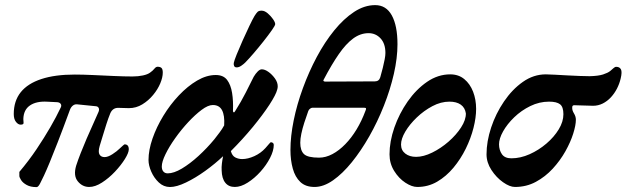

<svg xmlns="http://www.w3.org/2000/svg" viewBox="-20 -728 2487 762"><path d="M125.2 14.6Q101 14.6 85.6 5.9Q70.2 -2.7 63.4 -13.8Q56.6 -24.9 56.8 -29.9V-45.8Q94.7 -90.7 125.1 -136Q155.5 -181.3 179.7 -223.1Q203.9 -265 220.6 -300.4Q225.1 -308.5 221.4 -314.9Q217.7 -321.4 207.6 -322.4L167.6 -324.4Q124.2 -326.9 98.9 -309.5Q73.5 -292.2 72.6 -255.4Q72.5 -248.4 73.5 -240.8Q74.5 -233.3 61.9 -233.3Q52 -233.3 43.3 -244.4Q34.6 -255.5 34.6 -275.4Q34.6 -327.4 62.3 -362Q90 -396.5 144.1 -414.3Q198.2 -432.1 276.8 -432.1Q307.8 -432.1 348.7 -430.2Q389.6 -428.3 431.4 -426.4Q473.2 -424.5 505.4 -424.5Q528.6 -424.5 547.3 -428.6Q565.9 -432.6 575.6 -439.8Q586.5 -447.4 592.7 -455.3Q599 -463.1 605.3 -463.1Q615.7 -463.1 620.9 -458.3Q626 -453.5 626 -439.8Q626 -421 616.1 -397.2Q606.2 -373.4 587.7 -351.1Q569.3 -328.7 544.8 -313.8Q520.3 -298.8 491.7 -298.8Q479.4 -298.8 469.3 -299.4Q459.2 -300 449 -300Q438 -300 430.4 -294.7Q422.8 -289.5 418.1 -279.2Q410 -259.8 402.2 -235.2Q394.3 -210.6 387.3 -187.1Q380.2 -163.6 375.5 -148.3Q368.8 -124.5 375.1 -114.5Q381.4 -104.5 395 -104.5Q408.4 -104.5 426.2 -116Q444 -127.5 454.8 -138.3Q460.7 -144.2 467.1 -149.6Q473.4 -155.1 474.4 -155.1Q491.1 -155.1 491.1 -135.3Q491.1 -121.8 475.8 -97.1Q460.5 -72.5 436.3 -46.7Q412 -20.9 384.8 -3.5Q357.7 14 334 14Q307 14 288.8 -8.3Q270.5 -30.6 282.2 -70.4Q289.5 -93 300.3 -120.5Q311.2 -148 323.8 -177.6Q336.5 -207.2 348.9 -234.2Q361.4 -261.1 370.2 -282.1Q374.8 -291.7 372.1 -298.5Q369.5 -305.3 361.2 -306.3L286.1 -313.9Q276.6 -314.9 269.2 -309Q261.7 -303 257.7 -292.6Q229 -214.4 209.5 -164.5Q190 -114.7 177.5 -84.2Q165 -53.8 154.6 -31.4Q147.4 -16.5 139.6 -0.9Q131.9 14.6 125.2 14.6Z M654.7 14.2Q629.5 14.2 610.4 -3.7Q591.4 -21.6 580.4 -46.6Q569.4 -71.7 569.4 -93.1Q569.4 -132.3 585.2 -178Q601 -223.6 628.1 -268.1Q655.1 -312.6 689.8 -349.3Q724.5 -386 762.2 -408.2Q800 -430.3 836.3 -430.3Q866.5 -430.3 881.3 -410.8Q896 -391.2 901.1 -359.2Q906.3 -327.2 904.6 -288.1Q904.6 -283.5 907.4 -282.2Q910.1 -281 913.5 -287.3Q936.5 -323.6 955.6 -361.1Q974.6 -398.6 986.8 -423.2Q994.2 -435.7 1002.8 -444.3Q1011.4 -452.9 1018.9 -452.9Q1031.2 -452.9 1045.7 -442.5Q1060.1 -432.1 1071.2 -416.6Q1082.2 -401.1 1082.2 -385.6Q1082.2 -382 1081.7 -378.8Q1081.2 -375.5 1080.2 -372.5Q1075.4 -352.6 1049.3 -312.4Q1023.1 -272.3 983.3 -223.9Q943.5 -175.6 896.2 -128.3Q901.3 -109.5 914 -103.1Q926.8 -96.7 941.1 -96.7Q963.5 -96.7 989.3 -108.3Q1015 -120 1033.4 -140.3Q1042.5 -150.4 1047.9 -157Q1053.4 -163.5 1054.7 -163.5Q1059.6 -163.5 1063 -160.8Q1066.5 -158.2 1066.5 -152.9Q1066.5 -130 1051.8 -101.3Q1037.1 -72.7 1013.6 -46.5Q990.1 -20.4 963 -3.2Q935.9 14 911.9 14Q887.4 14 874 -2.9Q860.5 -19.8 859.7 -51.7Q858.9 -64.6 860.6 -78.6Q862.2 -92.6 865.4 -108.1Q833.9 -78.2 794.7 -49.9Q755.5 -21.7 718.2 -3.8Q680.9 14.2 654.7 14.2ZM645.6 -40Q669.9 -40 701.8 -59Q733.7 -78 767.6 -108.9Q801.4 -139.8 830.8 -175.3Q841.6 -189 851.8 -202.7Q862.1 -216.4 869.7 -230.4Q872.1 -270 861.2 -290.6Q850.3 -311.2 824.7 -311.2Q805.8 -311.2 780.1 -291.9Q754.4 -272.7 726.8 -243Q699.1 -213.2 675.3 -179.6Q651.4 -146.1 636.8 -115.9Q622.1 -85.8 622.1 -67.2Q622.1 -54.5 628.4 -47.2Q634.8 -40 645.6 -40ZM919.5 -460.6Q911.5 -460.6 909.2 -466.2Q906.8 -471.7 907.8 -478.2Q909.3 -486.7 919.2 -511.5Q929.1 -536.2 942.8 -566.8Q956.4 -597.4 969.5 -624.7Q982.5 -652 990.2 -664.8Q997.6 -676.5 1002.5 -681.1Q1007.3 -685.7 1018.4 -685.7Q1030 -685.7 1042.4 -675.2Q1054.7 -664.7 1063.5 -652.1Q1072.2 -639.5 1072.2 -632.3Q1072.2 -627 1058.8 -608Q1045.4 -588.9 1025.6 -563.8Q1005.7 -538.7 986.1 -515.9Q966.5 -493.2 953.2 -479.7Q946.5 -473.1 937.3 -466.9Q928 -460.6 919.5 -460.6Z M1228.4 14Q1192.8 14 1172 -5.7Q1151.2 -25.4 1142 -58.9Q1132.7 -92.3 1132.7 -132.6Q1132.7 -187.1 1145.6 -250.4Q1158.5 -313.8 1182.2 -378.4Q1205.8 -442.9 1237.3 -502.1Q1268.9 -561.2 1306.6 -607.5Q1344.3 -653.8 1385.4 -680.8Q1426.5 -707.7 1469 -707.7Q1512.6 -707.7 1535 -666.9Q1557.5 -626 1557.5 -552.3Q1557.5 -498 1543.2 -435.1Q1528.9 -372.3 1503.6 -308.5Q1478.4 -244.7 1445.7 -187.1Q1412.9 -129.5 1376.2 -84.1Q1339.5 -38.8 1301.8 -12.4Q1264 14 1228.4 14ZM1246.2 -102.3Q1272.8 -102.3 1299.4 -116.5Q1326 -130.7 1350.4 -155.8Q1374.9 -180.9 1395.2 -214.5Q1415.5 -248.1 1430.2 -287.7Q1433.4 -294.9 1432.7 -297.6Q1432.1 -300.3 1426.3 -300.3L1220.2 -300.5Q1215.9 -300.5 1210.6 -296.7Q1205.4 -292.9 1203.4 -287.1Q1195.2 -264.6 1187.7 -241.2Q1180.2 -217.9 1175.9 -197.2Q1171.7 -176.6 1171.7 -161.5Q1171.7 -130.7 1186.4 -116.5Q1201.1 -102.3 1246.2 -102.3ZM1269.9 -404.2 1467.5 -405Q1484.4 -405 1489.2 -421.3Q1494.8 -440.6 1499.3 -459Q1503.8 -477.4 1506.7 -492.5Q1509.6 -507.7 1509.6 -517.7Q1509.6 -555 1490.3 -575.7Q1471 -596.4 1442.7 -596.4Q1410.4 -596.4 1381.5 -575.1Q1352.7 -553.8 1324.6 -513.1Q1296.4 -472.5 1264.8 -412.3Q1261.9 -408.1 1264.5 -406.2Q1267 -404.2 1269.9 -404.2Z M1636.2 14Q1614.6 14 1588.7 -3Q1562.7 -20 1544.3 -49.7Q1525.9 -79.4 1525.9 -115.4Q1525.9 -166.5 1545.1 -221.8Q1564.4 -277.1 1597.9 -325.2Q1631.5 -373.3 1674.8 -403.1Q1718.2 -432.9 1766.7 -432.9Q1799.9 -432.9 1822.7 -414Q1845.5 -395.2 1857.6 -364Q1869.6 -332.8 1869.6 -296Q1869.6 -261.6 1859.2 -220.5Q1848.8 -179.3 1828.5 -137.9Q1808.1 -96.5 1779.4 -62.1Q1750.7 -27.8 1714.9 -6.9Q1679 14 1636.2 14ZM1631.3 -105.5Q1660.7 -105.5 1695.2 -122.4Q1729.7 -139.3 1760.2 -165.9Q1790.7 -192.5 1810 -222.4Q1829.3 -252.3 1828.9 -278Q1825.5 -300.8 1808.7 -312.7Q1791.8 -324.6 1763.7 -324.6Q1729.7 -324.6 1696 -306.7Q1662.3 -288.8 1634 -261.7Q1605.7 -234.6 1588.6 -205.8Q1571.6 -177 1571.6 -154.3Q1571.7 -131.5 1588.5 -118.5Q1605.2 -105.5 1631.3 -105.5Z M2023.7 14Q2003 14 1976.4 -4.8Q1949.7 -23.6 1930.3 -53.4Q1910.9 -83.2 1910.9 -115.4Q1910.9 -166.5 1929.2 -221.8Q1947.5 -277.1 1980.2 -325.2Q2012.8 -373.3 2055.3 -403.1Q2097.7 -432.9 2146.2 -432.9Q2158.9 -432.9 2182.1 -431.5Q2205.4 -430.2 2231.3 -428.8Q2257.3 -427.4 2281.3 -426.5Q2305.3 -425.6 2320.2 -425.6Q2354.5 -426.4 2373.4 -432.5Q2392.4 -438.7 2401.5 -446Q2410 -452.8 2415.2 -457.8Q2420.4 -462.8 2425.7 -462.8Q2438.9 -462.8 2444.3 -452.8Q2449.7 -442.8 2443.2 -415.9Q2438.3 -395.3 2428.6 -376.4Q2418.9 -357.5 2404.6 -341.9Q2390.2 -326.3 2372.1 -317.2Q2354 -308.2 2333.7 -308.2Q2327.9 -308.2 2317.7 -308.7Q2307.5 -309.2 2296.2 -309.3Q2285 -309.4 2274.6 -309.9Q2264.3 -310.4 2258.8 -310.4Q2250.4 -310.4 2251 -300.5Q2250.5 -290 2258 -277.8Q2265.5 -265.7 2265.5 -252.8Q2265.5 -231.3 2255 -197.8Q2244.5 -164.3 2224 -127.7Q2203.5 -91.1 2173.8 -58.7Q2144.1 -26.4 2106.5 -6.2Q2069 14 2023.7 14ZM2009.5 -99.7Q2045.4 -99.7 2081.8 -115.9Q2118.1 -132.1 2148.7 -158.3Q2179.2 -184.4 2197.6 -214.8Q2216 -245.2 2216 -274.7Q2216 -303.9 2202.6 -314.2Q2189.2 -324.6 2159.2 -324.6Q2120.4 -324.6 2084.7 -307.1Q2048.9 -289.6 2020.9 -262.6Q1992.9 -235.6 1976.7 -206.7Q1960.5 -177.8 1960.5 -155.2Q1960.7 -132.3 1972 -116Q1983.4 -99.7 2009.5 -99.7Z"/></svg>

Font: EB Garamond
Style: Italic
Weight: 400
Italic angle: -17.2°
Designer: Georg Duffner and Octavio Pardo
Foundry: Georg Duffner
Version: Version 1.001